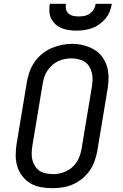

<svg xmlns="http://www.w3.org/2000/svg" viewBox="-20 -975 640 1003"><path d="M253 8Q222 8 192.5 2.5Q163 -3 138.5 -17.5Q114 -32 96.5 -55Q79 -78 70.5 -105.5Q62 -133 62 -163.5Q62 -194 67 -225L121 -550Q126 -577 135.5 -603Q145 -629 161.5 -652.5Q178 -676 201 -694.5Q224 -713 250 -724Q276 -735 302.5 -740.5Q329 -746 357 -746Q387 -746 416 -738.5Q445 -731 470 -717Q495 -703 512.5 -680Q530 -657 538.5 -629.5Q547 -602 547 -571.5Q547 -541 542 -510L488 -185Q483 -158 473.5 -132Q464 -106 447.5 -82.5Q431 -59 408.5 -41Q386 -23 360 -11.5Q334 0 306.5 4Q279 8 253 8ZM254 -65Q272 -65 290 -68.5Q308 -72 325 -80Q342 -88 356.5 -100.5Q371 -113 381 -129Q391 -145 397 -162Q403 -179 406 -197L460 -522Q463 -541 463.5 -559.5Q464 -578 459.5 -595.5Q455 -613 446 -628Q437 -643 422 -652.5Q407 -662 389.5 -666Q372 -670 353 -670Q335 -670 317.5 -666.5Q300 -663 283 -655Q266 -647 252 -634Q238 -621 227.5 -605.5Q217 -590 211.5 -573Q206 -556 203 -538L149 -213Q146 -194 145.5 -175.5Q145 -157 149 -140Q153 -123 162.5 -108Q172 -93 186 -83Q200 -73 218 -69.5Q236 -66 254 -66Q254 -66 254 -65.5Q254 -65 254 -65ZM379 -815Q359 -815 339 -818Q319 -821 301.5 -828Q284 -835 270 -848Q256 -861 247.5 -878Q239 -895 238 -915Q237 -935 240 -955H324Q322 -941 325 -927Q328 -913 338.5 -904Q349 -895 363 -892Q377 -889 391 -889Q406 -889 421 -892Q436 -895 449 -904Q462 -913 470 -926.5Q478 -940 480 -955H564Q561 -934 553 -914.5Q545 -895 531 -878Q517 -861 499 -848Q481 -835 461 -828Q441 -821 420 -818Q399 -815 379 -815Z"/></svg>

Font: Iosevka Etoile Oblique
Style: Regular
Weight: 400
Italic angle: -9°
Designer: Belleve Invis
Foundry: Belleve Invis
Version: Version 15.5.2; ttfautohint (v1.8.4)